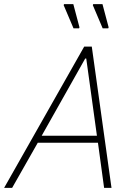

<svg xmlns="http://www.w3.org/2000/svg" viewBox="-39 -915 650 935"><path d="M-19 0 371 -688H408L504 0H468L438 -220H145L20 0ZM164 -254H433L381 -630H376ZM346 -777H319L271 -890L273 -895H318L348 -782ZM488 -777H461L413 -890L415 -895H460L490 -782Z"/></svg>

Font: Saira Semi Condensed Thin
Style: Italic
Weight: 100
Width: 4
Italic angle: -12°
Designer: Hector Gatti with collaboration of the Omnibus-Type team
Foundry: Omnibus-Type
Version: Version 1.001; ttfautohint (v1.8)